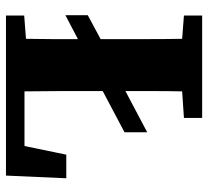

<svg xmlns="http://www.w3.org/2000/svg" viewBox="-47 -650 697 643"><g transform="rotate(90 301.5 -328.5)"><path d="M32 -596V-657H375V-596L286 -590Q285 -543 285 -495.5Q285 -448 285 -400L423 -473V-397L285 -324V-294Q285 -239 285 -180.5Q285 -122 286 -62H469L498 -202H577L568 0H32V-61L110 -67Q111 -112 111 -156Q111 -200 111 -241L31 -199V-274L111 -317V-353Q111 -413 111 -472Q111 -531 110 -590Z"/></g></svg>

Font: Source Serif 4 SmText
Style: Bold
Weight: 700
Designer: Frank Grießhammer
Foundry: Adobe
Version: Version 4.005;hotconv 1.1.0;makeotfexe 2.6.0